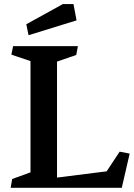

<svg xmlns="http://www.w3.org/2000/svg" viewBox="-20 -896 639 916"><path d="M550.8 -172.4 598.6 -163.1 561 0H30.8L38.1 -42L125.5 -73.7V-604.5L34.2 -635.3L42.5 -675.8H351.6L343.8 -633.8L252 -602.1V-48.8L488.8 -78.6ZM105.5 -780.3 279.8 -876.5H330.6L345.2 -798.8L116.2 -728Z"/></svg>

Font: Vesper Libre Medium
Style: Regular
Weight: 500
Designer: Robert Keller & Kimya Gandhi
Foundry: Mota Italic
Version: Version 1.058